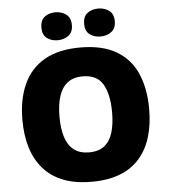

<svg xmlns="http://www.w3.org/2000/svg" viewBox="-61 -983 919 1047"><g transform="rotate(-5 398.5 -459.0)"><path d="M745 -358Q745 -275 725 -207.5Q705 -140 663 -91Q621 -42 555.5 -16Q490 10 398 10Q308 10 242.5 -16Q177 -42 134.5 -91Q92 -140 71.5 -207.5Q51 -275 51 -359Q51 -470 88 -552.5Q125 -635 202 -680Q279 -725 399 -725Q521 -725 597.5 -679.5Q674 -634 709.5 -551.5Q745 -469 745 -358ZM254 -358Q254 -294 268.5 -247.5Q283 -201 315 -176Q347 -151 398 -151Q451 -151 482.5 -176Q514 -201 528 -247.5Q542 -294 542 -358Q542 -455 510 -511Q478 -567 399 -567Q347 -567 315 -541.5Q283 -516 268.5 -469.5Q254 -423 254 -358ZM198 -851Q198 -891 222 -909.5Q246 -928 281 -928Q315 -928 340 -909.5Q365 -891 365 -851Q365 -812 340 -793.5Q315 -775 281 -775Q246 -775 222 -793.5Q198 -812 198 -851ZM432 -851Q432 -891 456 -909.5Q480 -928 516 -928Q550 -928 575 -909.5Q600 -891 600 -851Q600 -812 575 -793.5Q550 -775 516 -775Q480 -775 456 -793.5Q432 -812 432 -851Z"/></g></svg>

Font: Noto Sans Khmer Black
Style: Regular
Weight: 900
Version: Version 2.003